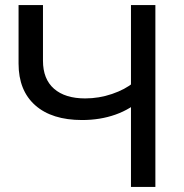

<svg xmlns="http://www.w3.org/2000/svg" viewBox="-20 -735 723 755"><path d="M303 -263Q184 -263 118.5 -321Q53 -379 53 -485V-715H149V-496Q149 -424 192.5 -386Q236 -348 315 -348Q369 -348 420.5 -365.5Q472 -383 506 -411L539 -348Q495 -306 434.5 -284.5Q374 -263 303 -263ZM495 0V-715H591V0Z"/></svg>

Font: Wix Madefor Display Medium
Style: Regular
Weight: 500
Designer: Dalton Maag Ltd
Foundry: Dalton Maag Ltd
Version: Version 3.100